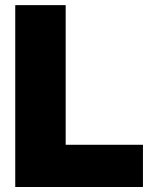

<svg xmlns="http://www.w3.org/2000/svg" viewBox="-20 -748 613 768"><path d="M41 0V-727.5H242.7V-168.9H551.8V0Z"/></svg>

Font: Inter 28pt Black
Style: Regular
Weight: 900
Designer: Rasmus Andersson
Foundry: rsms
Version: Version 4.001;git-66647c0bb